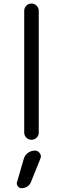

<svg xmlns="http://www.w3.org/2000/svg" viewBox="-20 -792 347 1057"><path d="M113.3 -62.5V-732.4Q113.3 -749 125 -760.7Q136.7 -772.5 153.3 -772.5Q169.9 -772.5 181.6 -760.7Q193.4 -749 193.4 -732.4V-62.5Q193.4 -45.9 181.6 -34.2Q169.9 -22.5 153.3 -22.5Q136.7 -22.5 125 -34.2Q113.3 -45.9 113.3 -62.5ZM171.9 37.1Q189.5 37.1 199.2 51.8Q205.1 59.6 205.1 69.3Q205.1 75.2 202.1 82L150.4 210Q144.5 225.6 130.4 234.9Q116.2 244.1 99.6 244.1Q85.9 244.1 78.1 233.4Q72.3 225.6 72.3 216.8Q72.3 212.9 74.2 209L110.4 84Q116.2 62.5 133.8 49.8Q151.4 37.1 171.9 37.1Z"/></svg>

Font: Gen Jyuu Gothic P Normal
Style: Regular
Weight: 300
Designer: [Source Han Sans]
Ryoko NISHIZUKA  (kana & ideographs); Paul D. Hunt (Latin, Greek & Cyrillic); Wenlong ZHANG  (bopomofo
Version: Version 1.002.20150607